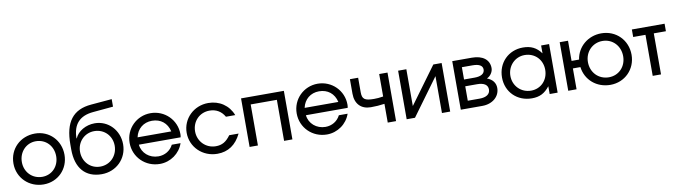

<svg xmlns="http://www.w3.org/2000/svg" viewBox="-37 -1456 7535 2138"><g transform="rotate(-10 3731.0 -387.0)"><path d="M37 -274C37 -112 165 13 330 13C491 13 614 -111 614 -273C614 -437 491 -562 330 -562C163 -562 37 -439 37 -274ZM329 -73C217 -73 132 -159 132 -274C132 -388 215 -476 324 -476C437 -476 520 -390 520 -273C520 -158 438 -73 329 -73Z M777 -429C779 -587 856 -671 1009 -685L1239 -706V-791L1004 -771C795 -754 698 -627 698 -373V-317C698 -106 802 13 986 13C1151 13 1277 -112 1277 -274C1277 -434 1158 -559 1005 -559C905 -559 813 -506 780 -428ZM985 -73C873 -73 790 -160 790 -275C790 -387 875 -474 985 -474C1097 -474 1182 -388 1182 -275C1182 -161 1097 -73 985 -73Z M1810 -175C1778 -111 1715 -73 1642 -73C1540 -73 1458 -144 1449 -239H1921C1924 -252 1925 -262 1925 -276C1925 -435 1797 -562 1637 -562C1478 -562 1351 -436 1351 -276C1351 -114 1480 13 1644 13C1764 13 1871 -63 1909 -175ZM1449 -322C1469 -416 1542 -476 1638 -476C1736 -476 1808 -419 1830 -322Z M2458 -168C2409 -100 2361 -73 2291 -73C2179 -73 2091 -161 2091 -275C2091 -389 2176 -476 2288 -476C2363 -476 2421 -442 2458 -377H2563C2519 -492 2415 -562 2289 -562C2125 -562 1996 -436 1996 -276C1996 -114 2127 13 2294 13C2416 13 2506 -48 2564 -168Z M2659 0H2753V-464H3049V0H3143V-549H2659Z M3699 -175C3667 -111 3604 -73 3531 -73C3429 -73 3347 -144 3338 -239H3810C3813 -252 3814 -262 3814 -276C3814 -435 3686 -562 3526 -562C3367 -562 3240 -436 3240 -276C3240 -114 3369 13 3533 13C3653 13 3760 -63 3798 -175ZM3338 -322C3358 -416 3431 -476 3527 -476C3625 -476 3697 -419 3719 -322Z M4221 0H4315V-549H4221V-295C4177 -288 4151 -286 4117 -286C4011 -286 3983 -307 3983 -385V-549H3890V-385C3890 -270 3956 -201 4066 -201C4119 -201 4167 -204 4221 -212Z M4435 0H4529L4834 -417V0H4927V-549H4833L4528 -133V-549H4435Z M5047 0H5291C5406 0 5489 -71 5489 -168C5489 -225 5456 -269 5394 -292C5434 -309 5465 -354 5465 -397C5465 -492 5391 -549 5269 -549H5047ZM5141 -325V-464H5261C5336 -464 5375 -441 5375 -397C5375 -351 5334 -325 5261 -325ZM5141 -85V-248H5275C5353 -248 5395 -220 5395 -168C5395 -115 5351 -85 5275 -85Z M5561 -273C5561 -108 5684 13 5850 13C5938 13 5995 -16 6052 -88V0H6142V-549H6052V-460C6000 -531 5938 -562 5847 -562C5683 -562 5561 -439 5561 -273ZM5656 -274C5656 -387 5742 -476 5851 -476C5966 -476 6050 -391 6050 -275C6050 -159 5967 -73 5856 -73C5743 -73 5656 -160 5656 -274Z M6735 -69C6619 -69 6533 -157 6533 -276C6533 -391 6619 -480 6732 -480C6846 -480 6931 -391 6931 -273C6931 -156 6848 -69 6735 -69ZM6262 0H6356V-236H6441C6460 -87 6582 17 6737 17C6901 17 7026 -109 7026 -273C7026 -440 6900 -566 6734 -566C6584 -566 6462 -464 6441 -321H6356V-549H6262Z M7217 0H7311V-464H7448V-549H7078V-464H7217Z"/></g></svg>

Font: Involve Medium
Style: Regular
Weight: 500
Designer: Stefan Peev
Foundry: Context Ltd.
Version: Version 1.001